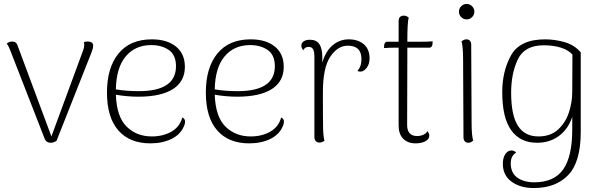

<svg xmlns="http://www.w3.org/2000/svg" viewBox="-20 -713 3040 971"><path d="M451 -481Q451 -469 444 -451L266 -1Q252 9 236 9Q214 9 206 -11L32 -458Q29 -466 24 -476.5Q19 -487 14 -492Q25 -503 41 -503Q62 -503 68 -485L240 -23L401 -460Q406 -475 406 -484Q406 -496 404 -500Q410 -503 424 -503Q438 -503 445 -497Q452 -491 451 -481Z M916 -98Q916 -86 910 -74Q892 -32 846.5 -10Q801 12 740 12Q636 12 578.5 -53.5Q521 -119 521 -245Q521 -371 579.5 -442.5Q638 -514 748 -514Q825 -514 870 -477.5Q915 -441 915 -375Q915 -301 854.5 -262.5Q794 -224 680 -224Q623 -224 566 -234Q570 -122 620.5 -72.5Q671 -23 748 -23Q804 -23 846.5 -47Q889 -71 902 -119Q916 -112 916 -98ZM566 -261Q620 -252 682 -252Q870 -252 870 -378Q870 -435 834 -460Q798 -485 745 -485Q664 -485 616 -428Q568 -371 566 -261Z M1416 -98Q1416 -86 1410 -74Q1392 -32 1346.5 -10Q1301 12 1240 12Q1136 12 1078.5 -53.5Q1021 -119 1021 -245Q1021 -371 1079.5 -442.5Q1138 -514 1248 -514Q1325 -514 1370 -477.5Q1415 -441 1415 -375Q1415 -301 1354.5 -262.5Q1294 -224 1180 -224Q1123 -224 1066 -234Q1070 -122 1120.5 -72.5Q1171 -23 1248 -23Q1304 -23 1346.5 -47Q1389 -71 1402 -119Q1416 -112 1416 -98ZM1066 -261Q1120 -252 1182 -252Q1370 -252 1370 -378Q1370 -435 1334 -460Q1298 -485 1245 -485Q1164 -485 1116 -428Q1068 -371 1066 -261Z M1849 -418Q1849 -390 1835.5 -371.5Q1822 -353 1806 -351H1802Q1793 -351 1788 -354Q1800 -370 1804 -383.5Q1808 -397 1808 -414Q1808 -482 1739 -482Q1688 -482 1650.5 -426.5Q1613 -371 1613 -246Q1613 -102 1614 -62Q1615 -22 1621 -2Q1611 8 1595 8Q1584 8 1577 0.5Q1570 -7 1570 -20V-426Q1570 -453 1563 -464.5Q1556 -476 1541 -476Q1522 -476 1514 -459Q1504 -470 1504 -483Q1504 -496 1516 -504Q1528 -512 1548 -512Q1580 -512 1595 -490Q1610 -468 1610 -423V-396Q1626 -453 1661.5 -483.5Q1697 -514 1744 -514Q1791 -514 1820 -489Q1849 -464 1849 -418Z M2168 -504 2167 -488Q2166 -481 2162 -476.5Q2158 -472 2153 -472H2040V-428L2039 -80Q2039 -54 2051.5 -39.5Q2064 -25 2089 -25Q2106 -25 2121 -31.5Q2136 -38 2141 -50Q2151 -39 2151 -27Q2151 -9 2131 1.5Q2111 12 2082 12Q2042 12 2019 -11.5Q1996 -35 1996 -78V-472H1982Q1948 -472 1922 -470L1923 -486Q1924 -493 1928 -497.5Q1932 -502 1937 -502H1996V-607Q1996 -620 2003 -627Q2010 -634 2022 -634Q2035 -634 2047 -624Q2040 -602 2040 -502H2108Q2148 -502 2168 -504Z M2301 -654Q2301 -670 2312.5 -681.5Q2324 -693 2340 -693Q2356 -693 2367.5 -681.5Q2379 -670 2379 -654Q2379 -638 2367.5 -626.5Q2356 -615 2340 -615Q2324 -615 2312.5 -626.5Q2301 -638 2301 -654ZM2373 -2Q2362 9 2348 9Q2337 9 2330.5 1.5Q2324 -6 2324 -19L2322 -412Q2322 -477 2314 -504Q2327 -514 2339 -514Q2350 -514 2356.5 -507Q2363 -500 2363 -487L2365 -94Q2365 -27 2373 -2Z M2523 115Q2523 85 2535.5 66.5Q2548 48 2566 48Q2582 48 2590 59Q2563 75 2563 113Q2563 162 2596.5 185.5Q2630 209 2682 209Q2782 209 2828 144Q2874 79 2874 -58V-122Q2854 -61 2807.5 -26Q2761 9 2696 9Q2611 9 2565.5 -54Q2520 -117 2520 -247Q2520 -354 2565 -434Q2610 -514 2737 -514Q2787 -514 2836.5 -499.5Q2886 -485 2917 -448V-46Q2917 106 2854 172Q2791 238 2679 238Q2612 238 2567.5 206Q2523 174 2523 115ZM2874 -247 2875 -437Q2855 -460 2816.5 -472Q2778 -484 2730 -484Q2633 -484 2599 -413Q2565 -342 2565 -244Q2565 -130 2599.5 -76.5Q2634 -23 2703 -23Q2765 -23 2803 -58.5Q2841 -94 2857.5 -145.5Q2874 -197 2874 -247Z"/></svg>

Font: Arima Madurai ExtraLight
Style: Regular
Weight: 275
Designer: Joana Correia and Natanael Gama
Foundry: NDISCOVER
Version: Version 1.019